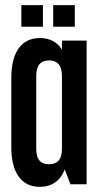

<svg xmlns="http://www.w3.org/2000/svg" viewBox="-20 -717 390 747"><path d="M63 -697V-613H147V-697ZM187 -697V-613H271V-697ZM135 -569C63 -569 24 -513 24 -415V-144C24 -46 63 10 135 10C182 10 215 -14 232 -58L254 0H317V-559H221V-524C202 -554 173 -569 135 -569ZM171 -482C201 -482 221 -465 221 -421V-138C221 -94 201 -78 171 -78C140 -78 121 -94 121 -138V-421C121 -465 140 -482 171 -482Z"/></svg>

Font: Modon Arabic
Style: Bold
Weight: 700
Designer: Ahmedzaza
Foundry: Ahmedzaza
Version: Version 2.010